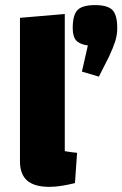

<svg xmlns="http://www.w3.org/2000/svg" viewBox="-20 -720 480 754"><path d="M234.4 -126.4Q248 -123.9 260.1 -122.4Q272.2 -120.9 282.7 -119.9L274.4 -1Q246.8 5.8 221.8 9.8Q196.8 13.8 174.2 13.8Q115.2 13.8 86.8 -10.8Q58.4 -35.4 58.4 -87V-650L234.4 -665ZM368.2 -419 301.7 -438.9 325 -541.4Q292.9 -546 279.2 -561.1Q265.6 -576.2 265.6 -609.7Q265.6 -661.6 284.6 -680.8Q303.7 -700 353.4 -700Q402.3 -700 421.3 -680.8Q440.4 -661.6 440.4 -609.7Q440.4 -582.8 432.6 -558.3Q424.9 -533.8 408.4 -498.2Z"/></svg>

Font: Changa
Style: Regular
Weight: 400
Designer: Eduardo Rodriguez Tunni
Foundry: Eduardo Rodriguez Tunni
Version: Version 3.003